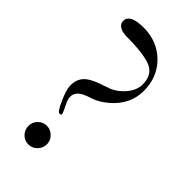

<svg xmlns="http://www.w3.org/2000/svg" viewBox="-222 -751 823 823"><g transform="rotate(45 190.0 -339.0)"><path d="M142 -181Q142 -175 131.5 -175Q121 -175 100.5 -221.5Q80 -268 79.5 -290Q79 -312 84.5 -326.5Q90 -341 99.5 -351.5Q109 -362 122.5 -369.5Q136 -377 150.5 -383Q165 -389 181 -394Q197 -399 212 -405Q245 -419 270.5 -450.5Q296 -482 296 -515Q296 -574 251 -593Q206 -612 97 -612Q62 -614 49 -632Q44 -639 44 -649Q44 -691 126.5 -691Q209 -691 264 -637Q319 -583 319 -499.5Q319 -416 249 -357Q215 -329 187 -320Q159 -311 145 -304Q113 -287 113 -258Q113 -243 125.5 -219Q138 -195 142 -181ZM131 -100Q153 -100 170 -83.5Q187 -67 187 -44Q187 -21 170.5 -4Q154 13 131 13Q107 13 91 -4Q75 -21 75 -44Q75 -67 91.5 -83.5Q108 -100 131 -100Z"/></g></svg>

Font: Cardo
Style: Regular
Weight: 400
Designer: David J. Perry
Foundry: David J. Perry
Version: Version 1.0451